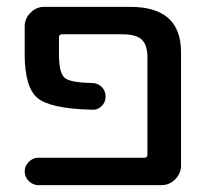

<svg xmlns="http://www.w3.org/2000/svg" viewBox="-20 -540 615 560"><path d="M401 -80Q410 -80 410 -89V-372Q410 -409 393.5 -424.5Q377 -440 337 -440H161Q152 -440 152 -431V-382Q152 -329 167.5 -314Q183 -299 248 -298Q265 -298 276.5 -286.5Q288 -275 288 -259Q288 -242 276.5 -230.5Q265 -219 249 -220Q126 -223 89 -254.5Q52 -286 52 -382V-463Q52 -486 69 -503Q86 -520 109 -520H360Q508 -520 508 -388V-57Q508 -34 491 -17Q474 0 451 0H92Q76 0 64 -12Q52 -24 52 -40Q52 -56 64 -68Q76 -80 92 -80Z"/></svg>

Font: Rounded Mplus 1c Medium
Style: Regular
Weight: 500
Version: Version 1.059.20150529